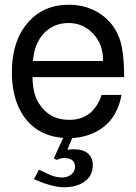

<svg xmlns="http://www.w3.org/2000/svg" viewBox="-20 -559 573 809"><path d="M144 156Q153 160 169.5 168Q186 176 194.5 179.5Q203 183 216 186Q229 189 242 189Q265 189 280.5 176Q296 163 296 144Q296 107 250 107Q235 107 219 115L207 108L246 22Q179 17 130.5 -17.5Q82 -52 56 -113Q30 -174 30 -255Q30 -384 95.5 -461.5Q161 -539 270 -539Q344 -539 400.5 -502Q457 -465 482 -401Q503 -346 503 -234H117Q118 -162 145 -122Q188 -54 271 -54Q373 -54 408 -159H492Q470 -38 366 5Q328 20 284 23L264 72Q277 70 292 70Q330 70 350.5 87.5Q371 105 371 137Q371 180 338 205Q305 230 248 230Q201 230 123 196ZM119 -302H413Q414 -304 414 -308Q414 -373 372 -417.5Q330 -462 269 -462Q206 -462 165 -418.5Q124 -375 119 -302Z"/></svg>

Font: ColatingCofangSans
Style: Regular
Weight: 400
Foundry: GNU
Version: Version 412.227;June 27, 2022;FontCreator 11.0.0.2412 32-bit